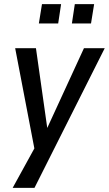

<svg xmlns="http://www.w3.org/2000/svg" viewBox="-20 -724 524 924"><path d="M41 180 151 -20 152 25 53 -492H153L210 -90H199L384 -492H484L146 180ZM326 -611 340 -704H433L418 -611ZM167 -611 182 -704H274L260 -611Z"/></svg>

Font: Nunito Sans 10pt Condensed SemiBold
Style: Italic
Weight: 600
Width: 3
Italic angle: -9°
Designer: Vernon Adams
Foundry: Vernon Adams
Version: Version 3.101;gftools[0.9.27]